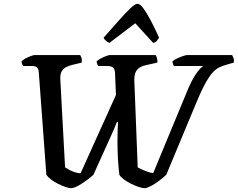

<svg xmlns="http://www.w3.org/2000/svg" viewBox="-20 -995 1257 1015"><path d="M356 0Q345 0 326.5 -6.5Q308 -13 287.5 -23Q267 -33 250.5 -45.5Q234 -58 225 -71L185 -614Q184 -629 176.5 -637.5Q169 -646 149 -646H102Q100 -649 97 -656Q94 -663 94 -671Q100 -678 114 -685.5Q128 -693 142.5 -698.5Q157 -704 163 -704H404Q407 -699 410.5 -690Q414 -681 412 -664L362 -652Q346 -648 331 -641Q316 -634 306.5 -618.5Q297 -603 299 -572L324 -110Q333 -104 347.5 -96.5Q362 -89 378 -84Q394 -79 406 -79L593 -493L588 -612Q586 -632 576 -639Q566 -646 548 -646H499Q497 -649 494 -656.5Q491 -664 491 -671Q498 -678 512 -685.5Q526 -693 540.5 -698.5Q555 -704 561 -704H803Q806 -699 809.5 -688.5Q813 -678 812 -664L753 -651Q738 -648 723 -640.5Q708 -633 699 -617.5Q690 -602 690 -572L708 -110Q715 -106 729 -99.5Q743 -93 760 -87Q777 -81 790 -80L976 -529Q994 -570 1010 -595Q1026 -620 1038 -632Q1050 -644 1055 -646H899Q897 -651 894.5 -657Q892 -663 892 -671Q901 -679 917 -686.5Q933 -694 948.5 -699Q964 -704 969 -704H1207Q1210 -699 1214 -689.5Q1218 -680 1216 -664L1181 -654Q1158 -648 1138.5 -638.5Q1119 -629 1101 -608Q1083 -587 1061.5 -547Q1040 -507 1012 -438L859 -71Q843 -56 822 -40Q801 -24 780.5 -13Q760 -2 746 0Q734 0 714 -6.5Q694 -13 673 -23.5Q652 -34 635 -46.5Q618 -59 611 -71Q610 -79 608.5 -93Q607 -107 605.5 -125.5Q604 -144 603 -164.5Q602 -185 601.5 -207Q601 -229 601 -251Q601 -285 602 -310.5Q603 -336 604 -350H598Q593 -337 585 -318Q577 -299 566.5 -276Q556 -253 544.5 -227.5Q533 -202 521 -175.5Q509 -149 497 -122.5Q485 -96 474 -71Q457 -56 436 -40.5Q415 -25 394.5 -13.5Q374 -2 356 0ZM558 -768Q548 -773 539 -780.5Q530 -788 528 -796Q572 -846 607.5 -886Q643 -926 668.5 -950.5Q694 -975 707 -975Q720 -975 737.5 -951.5Q755 -928 776.5 -887.5Q798 -847 821 -796Q816 -788 809.5 -779.5Q803 -771 790 -768L695 -872Z"/></svg>

Font: Texturina 12pt SemiBold
Style: Italic
Weight: 600
Italic angle: -11°
Version: Version 1.002